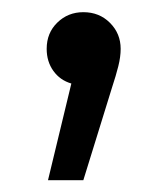

<svg xmlns="http://www.w3.org/2000/svg" viewBox="-20 -137 278 320"><path d="M181.1 -55.6Q181.1 -42.2 177.2 -26.7Q173.3 -11.1 166.7 8.9L118.9 163.3H60L98.9 2.2Q80 -3.3 68.9 -18.9Q57.8 -34.4 57.8 -55.6Q57.8 -82.2 75.6 -99.4Q93.3 -116.7 118.9 -116.7Q145.6 -116.7 163.3 -98.9Q181.1 -81.1 181.1 -55.6Z"/></svg>

Font: Paperlogy 4 Regular
Style: Regular
Weight: 400
Designer: redesigned by Lee Juim, glyphs from Gmarket Sans & Montserrat
Foundry: PT&
Version: Version 1.001